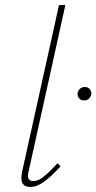

<svg xmlns="http://www.w3.org/2000/svg" viewBox="-20 -731 379 755"><path d="M64 -31Q64 -41 67 -56L212 -711H237L93 -59Q90 -49 90 -40Q90 -19 111 -19Q130 -19 152 -36.5Q174 -54 206 -89L218 -77Q182 -37 153.5 -16.5Q125 4 99 4Q64 4 64 -31ZM285 -361Q285 -373 293.5 -381Q302 -389 313 -389Q325 -389 332.5 -381Q340 -373 339 -361Q337 -350 329.5 -343Q322 -336 311 -336Q300 -336 292.5 -343Q285 -350 285 -361Z"/></svg>

Font: Ysabeau Infant Extralight
Style: Italic
Weight: 200
Italic angle: -12°
Designer: Christian Thalmann (Catharsis Fonts)
Version: Version 0.003